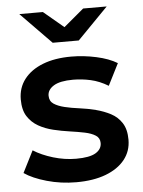

<svg xmlns="http://www.w3.org/2000/svg" viewBox="-53 -787 622 836"><g transform="rotate(-5 257.5 -368.5)"><path d="M247 7Q180 7 118.5 -10.5Q57 -28 21 -53L69 -148Q105 -125 155 -110Q205 -95 255 -95Q314 -95 340.5 -111Q367 -127 367 -154Q367 -176 349 -187.5Q331 -199 302 -205Q273 -211 237.5 -216Q202 -221 166.5 -229.5Q131 -238 102 -254.5Q73 -271 55 -299Q37 -327 37 -373Q37 -424 66 -461.5Q95 -499 147.5 -519.5Q200 -540 272 -540Q326 -540 381 -528Q436 -516 472 -494L424 -399Q386 -422 347.5 -430.5Q309 -439 271 -439Q214 -439 186.5 -422Q159 -405 159 -379Q159 -355 177 -343Q195 -331 224 -324Q253 -317 288.5 -312.5Q324 -308 359 -299Q394 -290 423.5 -274.5Q453 -259 471 -231Q489 -203 489 -158Q489 -108 459.5 -71Q430 -34 376 -13.5Q322 7 247 7ZM197 -607 63 -744H166L302 -630H206L342 -744H445L311 -607Z"/></g></svg>

Font: MOST Montserrat SemiBold
Style: Regular
Weight: 600
Designer: Julieta Ulanovsky
Foundry: Julieta Ulanovsky
Version: Version 8.000;March 11, 2024;FontCreator 15.0.0.2926 64-bit